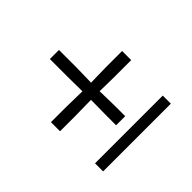

<svg xmlns="http://www.w3.org/2000/svg" viewBox="-125 -702 873 873"><g transform="rotate(-45 311.0 -266.0)"><path d="M281.5 -106.5V-175.5L282.5 -269L175 -267.5H82V-326H175L282.5 -324L281.5 -420V-532.5H340V-420L338 -324L432 -326H539.5V-267.5H432L338 -269L340 -175.5V-106.5ZM91.5 0V-52H527V0Z"/></g></svg>

Font: Merriweather 96pt SemiBold
Style: Regular
Weight: 600
Version: Version 2.100